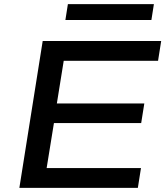

<svg xmlns="http://www.w3.org/2000/svg" viewBox="-20 -902 794 922"><path d="M73 0 185 -705H754L739 -610H286L253 -405H673L658 -311H239L204 -95H657L642 0ZM294 -806 306 -882H719L707 -806Z"/></svg>

Font: Nunito Sans 10pt Expanded SemiBold
Style: Italic
Weight: 600
Width: 7
Italic angle: -9°
Designer: Vernon Adams
Foundry: Vernon Adams
Version: Version 3.101;gftools[0.9.27]